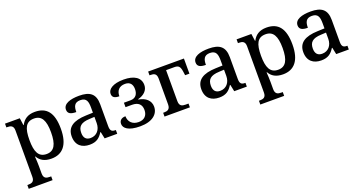

<svg xmlns="http://www.w3.org/2000/svg" viewBox="-40 -1227 4052 2148"><g transform="rotate(-20 1985.5 -153.0)"><path d="M29 240H313V195H296C257 195 223 187 223 128V40C223 14 221 -38 218 -74H223C252 -22 302 10 386 10C517 10 597 -77 597 -269C597 -462 525 -546 386 -546C301 -546 251 -509 221 -450H217L205 -536H29V-491H40C79 -491 113 -482 113 -424V128C113 186 80 195 40 195H29ZM352 -57C256 -57 223 -130 223 -269C223 -412 256 -479 352 -479C442 -479 480 -412 480 -269C480 -126 442 -57 352 -57Z M841 10C923 10 962 -24 998 -81H1003L1020 0H1170V-45H1165C1123 -45 1104 -59 1104 -115V-375C1104 -501 1040 -546 913 -546C808 -546 723 -519 723 -449C723 -402 758 -385 823 -385C823 -449 838 -495 909 -495C985 -495 995 -444 995 -373V-315L912 -312C761 -307 681 -256 681 -146C681 -38 749 10 841 10ZM875 -57C825 -57 795 -85 795 -146C795 -219 830 -258 936 -262L995 -265V-191C995 -113 948 -57 875 -57Z M1442 10C1587 10 1662 -56 1662 -145C1662 -216 1607 -266 1523 -279V-284C1593 -301 1642 -346 1642 -410C1642 -498 1569 -546 1442 -546C1315 -546 1253 -499 1253 -446C1253 -407 1275 -386 1336 -386C1336 -452 1371 -495 1442 -495C1506 -495 1528 -453 1528 -403C1528 -346 1503 -301 1437 -301H1359V-248H1437C1510 -248 1548 -212 1548 -147C1548 -77 1505 -41 1442 -41C1366 -41 1324 -88 1323 -153C1273 -153 1248 -126 1248 -88C1248 -39 1299 10 1442 10Z M1733 0H2035V-45H2000C1959 -45 1927 -54 1927 -114V-482H2027C2076 -482 2092 -462 2101 -406L2108 -356H2159V-536H1733V-491H1744C1785 -491 1817 -482 1817 -422V-114C1817 -54 1782 -45 1744 -45H1733Z M2384 10C2466 10 2505 -24 2541 -81H2546L2563 0H2713V-45H2708C2666 -45 2647 -59 2647 -115V-375C2647 -501 2583 -546 2456 -546C2351 -546 2266 -519 2266 -449C2266 -402 2301 -385 2366 -385C2366 -449 2381 -495 2452 -495C2528 -495 2538 -444 2538 -373V-315L2455 -312C2304 -307 2224 -256 2224 -146C2224 -38 2292 10 2384 10ZM2418 -57C2368 -57 2338 -85 2338 -146C2338 -219 2373 -258 2479 -262L2538 -265V-191C2538 -113 2491 -57 2418 -57Z M2786 240H3070V195H3053C3014 195 2980 187 2980 128V40C2980 14 2978 -38 2975 -74H2980C3009 -22 3059 10 3143 10C3274 10 3354 -77 3354 -269C3354 -462 3282 -546 3143 -546C3058 -546 3008 -509 2978 -450H2974L2962 -536H2786V-491H2797C2836 -491 2870 -482 2870 -424V128C2870 186 2837 195 2797 195H2786ZM3109 -57C3013 -57 2980 -130 2980 -269C2980 -412 3013 -479 3109 -479C3199 -479 3237 -412 3237 -269C3237 -126 3199 -57 3109 -57Z M3598 10C3680 10 3719 -24 3755 -81H3760L3777 0H3927V-45H3922C3880 -45 3861 -59 3861 -115V-375C3861 -501 3797 -546 3670 -546C3565 -546 3480 -519 3480 -449C3480 -402 3515 -385 3580 -385C3580 -449 3595 -495 3666 -495C3742 -495 3752 -444 3752 -373V-315L3669 -312C3518 -307 3438 -256 3438 -146C3438 -38 3506 10 3598 10ZM3632 -57C3582 -57 3552 -85 3552 -146C3552 -219 3587 -258 3693 -262L3752 -265V-191C3752 -113 3705 -57 3632 -57Z"/></g></svg>

Font: Noto Serif Medium
Style: Regular
Weight: 500
Designer: Monotype Design Team
Foundry: Monotype Imaging Inc.
Version: Version 2.013